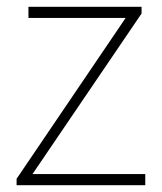

<svg xmlns="http://www.w3.org/2000/svg" viewBox="-20 -547 478 567"><path d="M29 0H409V-33H76L398 -507V-527H64V-494H351L29 -19Z"/></svg>

Font: Source Han Sans CN ExtraLight
Style: Regular
Weight: 250
Designer: Ryoko NISHIZUKA (kana & ideographs); Paul D. Hunt (Latin, Greek & Cyrillic); Wenlong ZHANG (bopomofo); Sandoll Communica
Foundry: Adobe Systems Incorporated
Version: Version 1.004;PS 1.004;hotconv 16.6.51;makeotf.lib2.5.65220